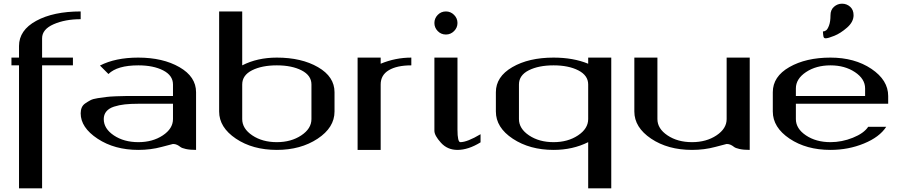

<svg xmlns="http://www.w3.org/2000/svg" viewBox="-20 -812 4914 1040"><path d="M417 -750Q417 -750 417 -708Q333 -708 270.5 -680.7Q208 -653.3 208 -604.5V-500H375V-458H208V208H83V-458H42V-500H83V-562.5Q83 -648.4 176.3 -699.2Q269.5 -750 417 -750Z M1042 0Q1008.8 0 986.8 -4.9Q964.8 -9.8 957 -16.1Q949.2 -22.5 939.5 -27.3Q929.7 -32.2 917 -32.2Q915 -32.2 855.5 -16.1Q795.9 0 729.5 0Q600.6 0 508.8 -60.5Q417 -121.1 417 -198.2Q417 -215.8 422.9 -229.5Q428.7 -243.2 442.4 -252.4Q456.1 -261.7 469.7 -269Q483.4 -276.4 509.8 -280.3Q536.1 -284.2 554.7 -286.6Q573.2 -289.1 608.9 -290.5Q644.5 -292 666 -292Q687.5 -292 729.5 -292H917V-354.5Q917 -403.3 863.8 -430.7Q810.5 -458 729.5 -458Q615.2 -458 567.4 -411.1L521.5 -457Q605.5 -500 728.5 -500Q862.3 -500 952.1 -448.2Q1042 -396.5 1042 -312.5ZM917 -250H729.5Q687.5 -250 656.2 -246.6Q625 -243.2 597.7 -234.4Q570.3 -225.6 556.2 -208.5Q542 -191.4 542 -167Q542 -115.2 596.7 -78.6Q651.4 -42 729.5 -42Q806.6 -42 861.8 -78.6Q917 -115.2 917 -167Z M1292 -750V-458Q1374 -500 1479.5 -500Q1613.3 -500 1702.6 -448.2Q1792 -396.5 1792 -312.5V-208Q1792 -121.1 1700.2 -60.5Q1608.4 0 1479.5 0Q1348.6 0 1257.8 -61Q1167 -122.1 1167 -208V-750ZM1292 -167Q1292 -115.2 1346.7 -78.6Q1401.4 -42 1479.5 -42Q1556.6 -42 1611.8 -78.6Q1667 -115.2 1667 -167V-354.5Q1667 -403.3 1613.8 -430.7Q1560.5 -458 1479.5 -458Q1398.4 -458 1345.2 -431.2Q1292 -404.3 1292 -354.5Z M2208 -500V-458Q2129.9 -458 2085.9 -431.6Q2042 -405.3 2042 -354.5V0H1917V-500H2042V-466.8Q2122.1 -500 2208 -500Z M2395.5 -750Q2420.9 -750 2439.5 -731.4Q2458 -712.9 2458 -687.5Q2458 -662.1 2439.5 -643.6Q2420.9 -625 2395.5 -625Q2369.1 -625 2351.1 -643.6Q2333 -662.1 2333 -687.5Q2333 -712.9 2351.1 -731.4Q2369.1 -750 2395.5 -750ZM2458 -500V-110.4Q2458 -42 2473.6 -42Q2510.7 -42 2583 -85V-41Q2516.6 0 2458 0Q2403.3 0 2368.2 -39.1Q2333 -78.1 2333 -103.5V-500Z M3291 -500V208H3166V-42Q3082 0 2978.5 0Q2849.6 0 2757.8 -60.5Q2666 -121.1 2666 -208V-312.5Q2666 -396.5 2754.9 -448.2Q2843.8 -500 2978.5 -500Q3085 -500 3166 -466.8V-500ZM3166 -167V-354.5Q3166 -403.3 3112.8 -430.7Q3059.6 -458 2978.5 -458Q2897.5 -458 2844.2 -431.2Q2791 -404.3 2791 -354.5V-167Q2791 -115.2 2845.7 -78.6Q2900.4 -42 2978.5 -42Q3055.7 -42 3110.8 -78.6Q3166 -115.2 3166 -167Z M4041 0Q4007.8 0 3985.8 -4.9Q3963.9 -9.8 3956.1 -16.1Q3948.2 -22.5 3938.5 -27.3Q3928.7 -32.2 3916 -32.2Q3914.1 -32.2 3854.5 -16.1Q3794.9 0 3728.5 0Q3597.7 0 3506.8 -61Q3416 -122.1 3416 -208V-500H3541V-167Q3541 -115.2 3595.7 -78.6Q3650.4 -42 3728.5 -42Q3805.7 -42 3860.8 -78.6Q3916 -115.2 3916 -167V-500H4041Z M4478.5 -729.5Q4478.5 -758.8 4497.6 -775.4Q4516.6 -792 4541 -792Q4566.4 -792 4585 -775.4Q4603.5 -758.8 4603.5 -729.5Q4603.5 -693.4 4568.4 -662.6Q4533.2 -631.8 4499.5 -618.2Q4465.8 -604.5 4452.1 -604.5Q4447.3 -604.5 4444.3 -606.9Q4441.4 -609.4 4440.4 -614.3Q4439.5 -619.1 4439 -623Q4438.5 -627 4438 -633.3Q4437.5 -639.6 4437.5 -641.6Q4446.3 -641.6 4454.6 -647.5Q4462.9 -653.3 4470.7 -674.3Q4478.5 -695.3 4478.5 -729.5ZM4791 -250H4291V-167Q4291 -115.2 4345.7 -78.6Q4400.4 -42 4478.5 -42Q4540 -42 4599.6 -65.9Q4659.2 -89.8 4682.6 -125H4780.3Q4744.1 -69.3 4659.7 -34.7Q4575.2 0 4478.5 0Q4347.7 0 4256.8 -61Q4166 -122.1 4166 -208V-312.5Q4166 -397.5 4255.9 -448.7Q4345.7 -500 4478.5 -500Q4609.4 -500 4700.2 -439Q4791 -377.9 4791 -292ZM4291 -292H4666V-333Q4666 -384.8 4610.8 -421.4Q4555.7 -458 4478.5 -458Q4400.4 -458 4345.7 -421.4Q4291 -384.8 4291 -333Z"/></svg>

Font: okolaks
Style: Bold
Weight: 600
Width: 8
Version: Version 000.6.0